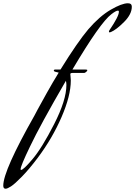

<svg xmlns="http://www.w3.org/2000/svg" viewBox="-191 -848 826 1174"><path d="M144 -410Q138 -413 138 -417Q138 -423 149 -423H179Q283 -591 349 -669Q418 -749 486 -788.5Q554 -828 591 -828Q615 -828 615 -807Q615 -761 567.5 -713.5Q520 -666 487 -652Q481 -650 479 -650Q475 -650 475 -655Q475 -658 478 -663Q536 -748 536 -776Q536 -783 530 -783Q518 -783 490 -761Q422 -710 252 -423H329Q343 -423 343 -419Q343 -414 335.5 -408Q328 -402 324 -402H253Q239 -402 239 -395Q239 -392 240.5 -378Q242 -364 242 -356Q242 -263 185.5 -132.5Q129 -2 39 118Q-13 187 -57 232Q-101 277 -123.5 291.5Q-146 306 -157 306Q-171 306 -171 287Q-171 195 20 -142Q20 -143 39 -178Q58 -213 94.5 -278.5Q131 -344 168 -404ZM215 -328Q215 -342 212 -354Q54 -82 -8 49Q-65 167 -65 187Q-65 191 -62 191Q-48 191 7 126Q65 58 140 -89Q215 -236 215 -328Z"/></svg>

Font: Aguafina Script
Style: Regular
Weight: 400
Designer: Angel Koziupa and Alejandro Paul
Foundry: Angel Koziupa and Alejandro Paul
Version: Version 1.000